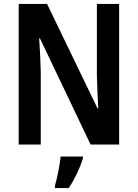

<svg xmlns="http://www.w3.org/2000/svg" viewBox="-20 -734 699 975"><path d="M585 0V-714H472V-351C473 -303 476 -244 479 -184H475L219 -714H75V0H187V-368C186 -418 183 -476 179 -539H183L440 0ZM401 71V61H288C284 102 270 173 259 209V221H329C359 177 386 119 401 71Z"/></svg>

Font: Noto Sans Armenian Condensed SemiBold
Style: Regular
Weight: 600
Width: 3
Designer: Monotype Design Team
Foundry: Monotype Imaging Inc.
Version: Version 2.008